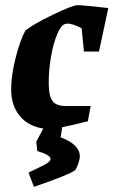

<svg xmlns="http://www.w3.org/2000/svg" viewBox="-20 -489 438 741"><path d="M168 -168Q168 -119 182.5 -99.5Q197 -80 231 -80H330L319 -21Q264 -7 220 2L214 41Q288 69 288 114Q288 125 282.5 141.5Q277 158 270 168Q246 186 111 232L90 177Q137 155 156 144.5Q175 134 175 124Q175 109 124 94L120 58L147 7Q88 -2 55.5 -42.5Q23 -83 23 -144Q23 -198 40.5 -266.5Q58 -335 78 -371Q107 -395 183.5 -432Q260 -469 280 -469Q299 -469 398 -458L362 -290H304L295 -380Q261 -398 240 -398Q236 -398 230 -396Q215 -391 200.5 -356.5Q186 -322 177 -271Q168 -220 168 -168Z"/></svg>

Font: Grenze
Style: Bold Italic
Weight: 700
Italic angle: -10°
Designer: Renata Polastri
Foundry: Omnibus-Type
Version: Version 1.002; ttfautohint (v1.8)